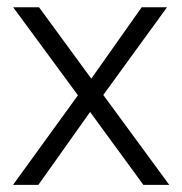

<svg xmlns="http://www.w3.org/2000/svg" viewBox="-20 -520 511 540"><path d="M16.6 0 199.2 -252 17.1 -499.5H89.8L236.8 -298.8L378.4 -499.5H449.7L270.5 -252.9L456.1 0H383.3L233.4 -205.1L87.9 0Z"/></svg>

Font: Pontano Sans Light
Style: Regular
Weight: 300
Designer: Vernon Adams
Foundry: Vernon Adams
Version: Version 2.001